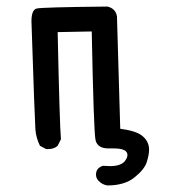

<svg xmlns="http://www.w3.org/2000/svg" viewBox="-20 -447 540 586"><path d="M308 119Q292 117 280 104Q273 96 273 86Q273 66 294 59L316 60Q347 60 360 46Q369 35 369 26Q369 6 327 6H311Q277 6 271.5 -20Q266 -46 260 -351L156 -349Q162 -67 166 -22L156 -2Q145 8 127 8H121L102 -2Q90 -26 88 -52.5Q86 -79 76 -382Q76 -417 92 -421Q108 -425 308 -427Q333 -421 337 -397L347 -54Q393 -48 412 -34Q435 -17 435 10Q435 25 428 47.5Q421 70 390.5 94.5Q360 119 308 119Z"/></svg>

Font: Xiaolai SC
Style: Regular
Weight: 400
Designer: Nozomi Seto 瀬戸のぞみ
Version: Version 3.11;December 4, 2020;FontCreator 13.0.0.2613 64-bit